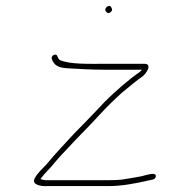

<svg xmlns="http://www.w3.org/2000/svg" viewBox="-20 -649 585 650"><path d="M338.1 -611C341.6 -606.4 345.9 -601.1 354.4 -608C363.2 -615.2 358.2 -620.8 355.5 -626C348.3 -635.4 330.9 -620.3 338.1 -611ZM155.7 -449C162.5 -428.9 176.2 -419.9 206.5 -418C243.8 -415.6 290 -413 331.3 -413H460.3C458.2 -409.7 455.2 -406.7 451.3 -404C445 -400 435.8 -393.2 423.5 -383.5C381.8 -350.5 341.5 -313.6 305 -273C281.2 -247.4 253.7 -220.6 230.2 -196C199.3 -161.5 167 -129.2 138.7 -94C126 -80.5 105.8 -62.5 97.4 -45C85.9 -23.9 117.5 -17.6 140.4 -19H346.4C393.2 -19 434.7 -27.6 474.3 -36C485.5 -40.4 506.4 -37.9 507.5 -52C508.6 -66.1 485.1 -58.6 472.9 -56C459.3 -51.3 438.8 -49.3 423.6 -46L392.5 -41C380.8 -39.7 367 -39 351 -39H144C135.2 -38.3 127.1 -39.3 119.7 -42C119 -42 118.1 -42.3 116.9 -43C132.8 -64.7 150.4 -79.3 167.3 -101C181.7 -118.3 196.2 -132.9 212.9 -151C246.8 -187.9 284.2 -223.8 318.5 -262C343.6 -289 368 -313 394.8 -337L434.2 -369C445.7 -378.3 454.5 -385 460.8 -389C475 -398.6 497.3 -433 469 -433H336C285.4 -433 214.8 -430.4 182 -446C178.1 -449.5 176.1 -454.1 174 -459C170.1 -470.9 150.1 -459.8 155.7 -449Z"/></svg>

Font: HoneyBee
Style: UltLitIt
Weight: 100
Foundry: Cannot Into Space Fonts
Version: Version 0.89